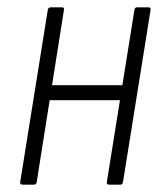

<svg xmlns="http://www.w3.org/2000/svg" viewBox="-20 -503 447 523"><path d="M277 0Q270 0 271 -7L346 -475Q347 -483 353 -483H385Q392 -483 390 -475L315 -7Q314 0 308 0ZM42 0Q34 0 35 -7L110 -475Q111 -483 118 -483H149Q156 -483 154 -475L80 -7Q79 0 72 0ZM109 -230 114 -271H322L315 -230Z"/></svg>

Font: Sofia Sans Condensed Light
Style: Italic
Weight: 300
Italic angle: -9°
Version: Version 4.100